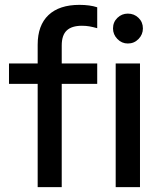

<svg xmlns="http://www.w3.org/2000/svg" viewBox="-20 -770 654 790"><path d="M135 0V-425H17V-509H135V-586Q135 -666 179.5 -708Q224 -750 307 -750Q328 -750 346.5 -747.5Q365 -745 380 -740V-654Q362 -659 348 -661.5Q334 -664 317 -664Q275 -664 254.5 -644.5Q234 -625 234 -583V-509H380V-425H234V0ZM456 0V-509H556V0ZM506 -591Q481 -591 463 -609.5Q445 -628 445 -653Q445 -679 463 -696.5Q481 -714 506 -714Q532 -714 550 -696.5Q568 -679 568 -653Q568 -628 550 -609.5Q532 -591 506 -591Z"/></svg>

Font: Red Hat Display Medium
Style: Regular
Weight: 500
Designer: Pentagram, MCKL
Foundry: Pentagram, MCKL
Version: Version 1.023